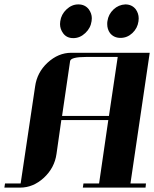

<svg xmlns="http://www.w3.org/2000/svg" viewBox="-20 -856 703 876"><path d="M0 0 2.9 -19H74.2L140.1 -460.9Q148.9 -525.4 196.8 -569.8Q246.1 -615.2 305.2 -615.2H663.1L575.2 -19H646L644 0H357.9L360.8 -19H432.1L474.1 -308.1H259.8L237.8 -153.8Q229 -90.3 180.2 -44.9Q131.3 0 71.8 0ZM253.9 -746.1Q253.9 -753.9 254.9 -758.8Q259.3 -790.5 283.2 -813Q307.6 -835.9 336.9 -835.9H337.9Q367.2 -835.9 384.8 -814Q398.9 -794.4 398.9 -772.9Q398.9 -764.6 397.9 -759.8Q393.6 -728 369.1 -705.1Q344.7 -682.1 314.9 -682.1H314Q284.2 -682.1 268.1 -704.1Q253.9 -723.6 253.9 -746.1ZM263.2 -327.1H477.1L517.1 -596.2H374Q302.7 -596.2 299.8 -577.1ZM469.2 -746.1Q469.2 -755.9 470.2 -759.8Q474.6 -791 498 -813Q521 -834.5 551.8 -835.9Q581.5 -835.9 599.1 -814Q612.8 -794.9 612.8 -772Q612.8 -763.7 611.8 -758.8Q607.4 -727.1 584 -705.1Q560.5 -683.1 529.8 -683.1Q499.5 -683.1 481.9 -705.1Q469.2 -722.7 469.2 -746.1Z"/></svg>

Font: Hjet
Style: Italic
Weight: 400
Designer: T. Christopher White
Version: Version 1.2